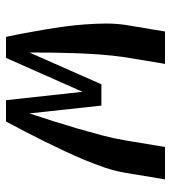

<svg xmlns="http://www.w3.org/2000/svg" viewBox="15 -585 570 640"><g transform="rotate(90 300.0 -265.0)"><path d="M103 0Q96 -32 90 -64.5Q84 -97 78.5 -129.5Q73 -162 68.5 -195Q64 -228 61.5 -261.5Q59 -295 58.5 -329Q58 -363 63 -398L85 -530H193L171 -398Q165 -357 162 -317Q159 -277 157.5 -237Q156 -197 155.5 -157.5Q155 -118 155 -78L261 -318H332L358 -78L359 -81Q372 -120 384.5 -159.5Q397 -199 408.5 -238.5Q420 -278 430.5 -317.5Q441 -357 448 -398L470 -530H578L556 -398Q550 -363 538.5 -329Q527 -295 513 -261.5Q499 -228 483.5 -195Q468 -162 452 -129.5Q436 -97 419 -64.5Q402 -32 385 0H314L286 -255L173 0Z"/></g></svg>

Font: Iosevka Curly SmBdEx
Style: Italic
Weight: 600
Width: 7
Italic angle: -9°
Monospace: yes
Designer: Belleve Invis
Foundry: Belleve Invis
Version: Version 11.1.0; ttfautohint (v1.8.3)